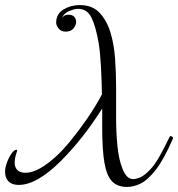

<svg xmlns="http://www.w3.org/2000/svg" viewBox="-20 -731 704 759"><path d="M54 0Q12 0 2 -35Q1 -40 0.5 -44.5Q0 -49 0 -53Q0 -68 7.5 -88.5Q15 -109 25.5 -124Q36 -139 45 -139Q50 -139 46 -129Q42 -118 40 -107.5Q38 -97 38 -87Q38 -70 48.5 -59Q59 -48 81 -48Q132 -48 205 -116Q229 -138 260.5 -176.5Q292 -215 324.5 -262Q357 -309 383 -358Q382 -415 379 -469.5Q376 -524 370 -561Q359 -625 342 -660.5Q325 -696 289 -696Q273 -696 252 -686.5Q231 -677 225 -659Q233 -673 250 -673Q266 -673 273.5 -664.5Q281 -656 281 -645Q281 -631 270.5 -618.5Q260 -606 240 -606Q221 -606 211.5 -618.5Q202 -631 202 -641Q202 -676 231 -693.5Q260 -711 295 -711Q347 -711 376 -678Q405 -645 418 -598Q431 -554 435 -498.5Q439 -443 439 -383Q439 -323 439 -265Q439 -207 444 -157Q449 -101 465 -62Q481 -23 506 -23Q520 -23 536.5 -31Q553 -39 571 -58Q591 -78 611 -113.5Q631 -149 652 -193Q664 -193 664 -184Q629 -103 597.5 -62Q566 -21 538 -6.5Q510 8 482 8Q445 8 423.5 -13.5Q402 -35 393 -86.5Q384 -138 384 -227Q384 -244 384 -263Q384 -282 384 -302Q344 -239 303.5 -188Q263 -137 221 -95Q126 0 54 0Z"/></svg>

Font: Great Vibes
Style: Regular
Weight: 400
Designer: Robert E. Leuschke, Viktoriya Grabowska, Viviana Monsalve, Eben Sorkin
Foundry: Robert E. Leuschke
Version: Version 1.103; ttfautohint (v1.8.4.7-5d5b)